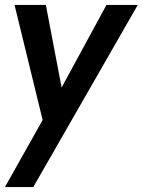

<svg xmlns="http://www.w3.org/2000/svg" viewBox="-26 -517 579 779"><path d="M147 -30 33 -497H160L224 -162L406 -497H533L109 242H-6Z"/></svg>

Font: Cabin SemiBold
Style: Italic
Weight: 600
Italic angle: -7°
Designer: Pablo Impallari
Foundry: Pablo Impallari. http://www.impallari.com Igino Marini. http://www.ikern.com
Version: Version 2.200